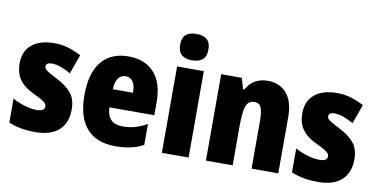

<svg xmlns="http://www.w3.org/2000/svg" viewBox="-74 -1039 2390 1210"><g transform="rotate(10 1120.5 -434.0)"><path d="M404 -221Q404 -135 352.5 -88Q301 -41 201 -41Q155 -41 113.5 -48Q72 -55 31 -72V-225Q68 -205 109.5 -192.5Q151 -180 187 -180Q237 -180 237 -211Q237 -221 230.5 -229.5Q224 -238 204 -250Q184 -262 143 -281Q87 -308 58.5 -349Q30 -390 30 -451Q30 -529 81.5 -571.5Q133 -614 225 -614Q271 -614 312 -602Q353 -590 397 -567L353 -444Q323 -461 291 -473Q259 -485 232 -485Q194 -485 194 -460Q194 -450 200 -443Q206 -436 224.5 -425Q243 -414 282 -394Q339 -365 371.5 -326Q404 -287 404 -221Z M699 -613Q804 -613 863.5 -548.5Q923 -484 923 -361V-276H636Q638 -172 738 -172Q781 -172 816.5 -182Q852 -192 893 -215V-81Q822 -41 715 -41Q593 -41 530 -112.5Q467 -184 467 -325Q467 -467 527.5 -540Q588 -613 699 -613ZM704 -487Q676 -487 657.5 -465Q639 -443 637 -392H766Q766 -440 749.5 -463.5Q733 -487 704 -487Z M1096 -827Q1140 -827 1163.5 -807Q1187 -787 1187 -742Q1187 -698 1163 -678Q1139 -658 1096 -658Q1054 -658 1030 -678Q1006 -698 1006 -742Q1006 -787 1029 -807Q1052 -827 1096 -827ZM1182 -604V-51H1011V-604Z M1591 -614Q1667 -614 1711.5 -562.5Q1756 -511 1756 -411V-51H1585V-357Q1585 -412 1574 -440Q1563 -468 1531 -468Q1491 -468 1477.5 -429.5Q1464 -391 1464 -301V-51H1293V-604H1425L1445 -535H1454Q1497 -614 1591 -614Z M2213 -221Q2213 -135 2161.5 -88Q2110 -41 2010 -41Q1964 -41 1922.5 -48Q1881 -55 1840 -72V-225Q1877 -205 1918.5 -192.5Q1960 -180 1996 -180Q2046 -180 2046 -211Q2046 -221 2039.5 -229.5Q2033 -238 2013 -250Q1993 -262 1952 -281Q1896 -308 1867.5 -349Q1839 -390 1839 -451Q1839 -529 1890.5 -571.5Q1942 -614 2034 -614Q2080 -614 2121 -602Q2162 -590 2206 -567L2162 -444Q2132 -461 2100 -473Q2068 -485 2041 -485Q2003 -485 2003 -460Q2003 -450 2009 -443Q2015 -436 2033.5 -425Q2052 -414 2091 -394Q2148 -365 2180.5 -326Q2213 -287 2213 -221Z"/></g></svg>

Font: Noto Sans Tamil UI Condensed Black
Style: Regular
Weight: 900
Width: 3
Designer: Jelle Bosma - Monotype Design Team
Foundry: Monotype Imaging Inc.
Version: Version 2.004; ttfautohint (v1.8.4.7-5d5b)